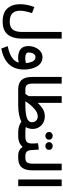

<svg xmlns="http://www.w3.org/2000/svg" viewBox="985 -1704 981 2992"><g transform="rotate(90 1476.0 -207.5)"><path d="M581.5 -67.4Q581.5 86.9 516.4 164.6Q451.2 242.2 316.4 242.2Q176.8 242.2 110.8 168.5Q44.9 94.7 44.9 -30.3Q44.9 -84 56.6 -141.4Q68.4 -198.7 88.9 -252.4L184.1 -214.8Q168.9 -170.4 157.7 -121.3Q146.5 -72.3 146.5 -28.3Q146.5 47.9 186.8 89.8Q227.1 131.8 316.4 131.8Q402.3 131.8 439.9 84.5Q477.5 37.1 477.5 -58.6V-677.7H581.5Z M1063 -94.2Q1063 60.1 978 146.7Q893.1 233.4 736.3 263.7L698.7 163.1Q805.7 142.6 872.8 98.9Q939.9 55.2 954.6 -9.8Q938.5 -4.9 919.2 -1.7Q899.9 1.5 884.3 1.5Q794.4 1.5 745.8 -37.6Q697.3 -76.7 697.3 -160.6Q697.3 -198.2 708.5 -236.6Q719.7 -274.9 741.9 -306.9Q764.2 -338.9 796.6 -358.6Q829.1 -378.4 871.1 -378.4Q920.4 -378.4 956.5 -354.5Q992.7 -330.6 1016.1 -289.8Q1039.6 -249 1051.3 -198.5Q1063 -147.9 1063 -94.2ZM884.8 -109.9Q905.8 -109.9 925.8 -112.8Q945.8 -115.7 962.4 -120.6Q957.5 -183.1 935.8 -226.1Q914.1 -269 870.1 -269Q841.8 -269 825.9 -251Q810.1 -232.9 803.7 -208.5Q797.4 -184.1 797.4 -165Q797.4 -133.3 820.3 -121.6Q843.3 -109.9 884.8 -109.9Z M1178.7 -677.7H1282.7V-219.7Q1282.7 -158.7 1303.5 -135.3Q1324.2 -111.8 1374 -111.8H1386.2V0H1374Q1273.9 0 1226.3 -52.7Q1178.7 -105.5 1178.7 -214.8Z M1790 -415Q1848.1 -415 1893.1 -389.9Q1938 -364.7 1963.4 -321.3Q1988.8 -277.8 1988.8 -222.7Q1988.8 -195.8 1981.2 -168Q1973.6 -140.1 1959 -118.7Q1971.7 -115.7 1991.5 -113.8Q2011.2 -111.8 2046.4 -111.8H2061V0H2046.9Q1986.3 0 1945.6 -13.9Q1904.8 -27.8 1876 -49.8Q1831.1 -27.3 1765.9 -13.7Q1700.7 0 1619.6 0H1366.7V-111.8H1443.8Q1452.1 -125.5 1460.9 -138.7Q1469.7 -151.9 1478 -164.6V-677.7H1582V-302.2Q1631.3 -356.9 1681.6 -386Q1731.9 -415 1790 -415ZM1792.5 -304.7Q1735.4 -304.7 1674.6 -252Q1613.8 -199.2 1557.1 -111.8H1621.1Q1742.7 -111.8 1813.5 -134.5Q1884.3 -157.2 1884.3 -215.8Q1884.3 -254.9 1858.6 -279.8Q1833 -304.7 1792.5 -304.7Z M2194.3 -480.5Q2194.3 -504.9 2211.9 -521.5Q2229.5 -538.1 2254.9 -538.1Q2279.8 -538.1 2297.4 -521.5Q2314.9 -504.9 2314.9 -480.5Q2314.9 -456.1 2297.4 -439.5Q2279.8 -422.9 2254.9 -422.9Q2229.5 -422.9 2211.9 -439.7Q2194.3 -456.5 2194.3 -480.5ZM2036.1 -480.5Q2036.1 -504.9 2053.7 -521.5Q2071.3 -538.1 2096.7 -538.1Q2121.6 -538.1 2139.2 -521.5Q2156.7 -504.9 2156.7 -480.5Q2156.7 -456.1 2139.2 -439.5Q2121.6 -422.9 2096.7 -422.9Q2071.3 -422.9 2053.7 -439.7Q2036.1 -456.5 2036.1 -480.5ZM2041.5 -111.8H2109.9Q2168 -111.8 2191.9 -135.5Q2215.8 -159.2 2215.8 -212.9Q2215.8 -238.8 2214.6 -262.5Q2213.4 -286.1 2211.4 -309.1L2310.5 -321.3L2319.3 -195.8Q2324.2 -111.8 2409.2 -111.8H2419.4V0H2408.2Q2356.4 0 2322.8 -18.6Q2289.1 -37.1 2268.1 -69.8Q2240.2 -35.2 2198.2 -17.6Q2156.2 0 2109.9 0H2041.5Z M2399.9 -111.8H2439Q2494.6 -111.8 2512.2 -140.9Q2529.8 -169.9 2529.8 -219.2V-677.7H2633.8V-214.4Q2633.8 -108.4 2587.2 -54.2Q2540.5 0 2438.5 0H2399.9Z M2880.4 -677.7V-0.5H2776.4V-677.7Z"/></g></svg>

Font: Vazirmatn RD Medium
Style: Regular
Weight: 500
Designer: Saber Rastikerdar
Foundry: Saber Rastikerdar
Version: Version 33.003